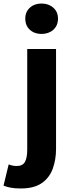

<svg xmlns="http://www.w3.org/2000/svg" viewBox="-77 -841 411 1086"><path d="M41 225Q6 225 -17 220.5Q-40 216 -57 209L-28 89Q-18 93 -6.5 95.5Q5 98 17 98Q51 98 64 75Q77 52 77 5V-564H240V1Q240 62 221.5 113Q203 164 159.5 194.5Q116 225 41 225ZM158 -649Q118 -649 92 -672.5Q66 -696 66 -736Q66 -774 92 -797.5Q118 -821 158 -821Q198 -821 224.5 -797.5Q251 -774 251 -736Q251 -696 224.5 -672.5Q198 -649 158 -649Z"/></svg>

Font: Noto Sans HK Thin ExtraBold
Style: Regular
Weight: 800
Version: Version 2.004-H2;hotconv 1.0.118;makeotfexe 2.5.65603